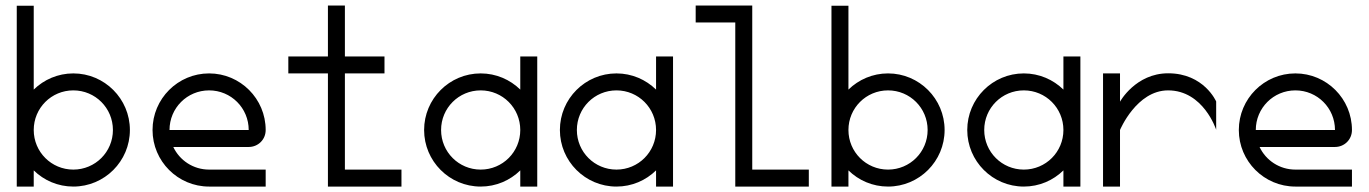

<svg xmlns="http://www.w3.org/2000/svg" viewBox="-20 -687 5040 707"><path d="M458.3 -208.3C458.3 -323.3 365 -416.7 250 -416.7C193.2 -416.7 141.8 -393.9 104.2 -357.1V-665.8H41.7V0H104.2V-59.6C141.8 -22.7 193.2 0 250 0C365 0 458.3 -93.3 458.3 -208.3ZM395.8 -208.3C395.8 -127.5 330.8 -62.5 250 -62.5C169.2 -62.5 104.2 -127.5 104.2 -208.3C104.2 -289.2 169.2 -354.2 250 -354.2C330.8 -354.2 395.8 -289.2 395.8 -208.3Z M895.8 -208.3H604.2C604.2 -289.2 669.2 -354.2 750 -354.2C830.8 -354.2 895.8 -289.2 895.8 -208.3ZM541.7 -208.3C541.7 -93.3 635 0 750 0H958.3V-62.5H750C691.6 -62.5 641.4 -96.5 618.1 -145.8H895.8C930 -145.8 958.3 -172.5 958.3 -208.3C958.3 -323.3 865 -416.7 750 -416.7C635 -416.7 541.7 -323.3 541.7 -208.3Z M1187.5 -666.7V-479.2H1041.7V-416.7H1187.5V0H1458.3V-62.5H1250V-416.7H1395.8V-479.2H1250V-666.7Z M1541.7 -208.3C1541.7 -93.3 1635 0 1750 0C1806.8 0 1858.2 -22.7 1895.8 -59.6V0H1958.3V-479.2H1895.8V-357.1C1858.2 -393.9 1806.8 -416.7 1750 -416.7C1635 -416.7 1541.7 -323.3 1541.7 -208.3ZM1604.2 -208.3C1604.2 -289.2 1669.2 -354.2 1750 -354.2C1830.8 -354.2 1895.8 -289.2 1895.8 -208.3C1895.8 -127.5 1830.8 -62.5 1750 -62.5C1669.2 -62.5 1604.2 -127.5 1604.2 -208.3Z M2041.7 -208.3C2041.7 -93.3 2135 0 2250 0C2306.8 0 2358.2 -22.7 2395.8 -59.6V0H2458.3V-479.2H2395.8V-357.1C2358.2 -393.9 2306.8 -416.7 2250 -416.7C2135 -416.7 2041.7 -323.3 2041.7 -208.3ZM2104.2 -208.3C2104.2 -289.2 2169.2 -354.2 2250 -354.2C2330.8 -354.2 2395.8 -289.2 2395.8 -208.3C2395.8 -127.5 2330.8 -62.5 2250 -62.5C2169.2 -62.5 2104.2 -127.5 2104.2 -208.3Z M2687.5 -604.2V0H2958.3V-62.5H2750V-666.7H2541.7V-604.2Z M3458.3 -208.3C3458.3 -323.3 3365 -416.7 3250 -416.7C3193.2 -416.7 3141.8 -393.9 3104.2 -357.1V-665.8H3041.7V0H3104.2V-59.6C3141.8 -22.7 3193.2 0 3250 0C3365 0 3458.3 -93.3 3458.3 -208.3ZM3395.8 -208.3C3395.8 -127.5 3330.8 -62.5 3250 -62.5C3169.2 -62.5 3104.2 -127.5 3104.2 -208.3C3104.2 -289.2 3169.2 -354.2 3250 -354.2C3330.8 -354.2 3395.8 -289.2 3395.8 -208.3Z M3541.7 -208.3C3541.7 -93.3 3635 0 3750 0C3806.8 0 3858.2 -22.7 3895.8 -59.6V0H3958.3V-479.2H3895.8V-357.1C3858.2 -393.9 3806.8 -416.7 3750 -416.7C3635 -416.7 3541.7 -323.3 3541.7 -208.3ZM3604.2 -208.3C3604.2 -289.2 3669.2 -354.2 3750 -354.2C3830.8 -354.2 3895.8 -289.2 3895.8 -208.3C3895.8 -127.5 3830.8 -62.5 3750 -62.5C3669.2 -62.5 3604.2 -127.5 3604.2 -208.3Z M4041.7 -416.7V0H4104.2V-208.4C4104.2 -208.4 4165 -354.2 4281.2 -354.2C4411.7 -354.2 4458.3 -209.2 4458.3 -209.2V-313.3C4458.3 -313.3 4413.6 -417.1 4281.6 -417.1C4161.5 -417.1 4104.2 -312.6 4104.2 -312.6V-416.7Z M4895.8 -208.3H4604.2C4604.2 -289.2 4669.2 -354.2 4750 -354.2C4830.8 -354.2 4895.8 -289.2 4895.8 -208.3ZM4541.7 -208.3C4541.7 -93.3 4635 0 4750 0H4958.3V-62.5H4750C4691.6 -62.5 4641.4 -96.5 4618.1 -145.8H4895.8C4930 -145.8 4958.3 -172.5 4958.3 -208.3C4958.3 -323.3 4865 -416.7 4750 -416.7C4635 -416.7 4541.7 -323.3 4541.7 -208.3Z"/></svg>

Font: Amy Mono
Style: Regular
Weight: 400
Monospace: yes
Version: Version 001.000